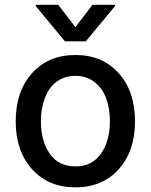

<svg xmlns="http://www.w3.org/2000/svg" viewBox="-20 -787 642 818"><path d="M46.9 -270Q46.9 -397.5 116.5 -475.1Q186 -552.7 301.3 -552.7Q416.5 -552.7 485.8 -475.1Q555.2 -397.5 555.2 -270Q555.2 -143.6 485.8 -66.2Q416.5 11.2 301.3 11.2Q186 11.2 116.5 -66.2Q46.9 -143.6 46.9 -270ZM301.3 -78.1Q372.6 -78.1 410.4 -132.6Q448.2 -187 448.2 -270.5Q448.2 -324.2 432.6 -367.2Q417 -410.2 383.1 -437Q349.1 -463.9 301.3 -463.9Q264.6 -463.9 236.1 -448.5Q207.5 -433.1 189.9 -406.2Q172.4 -379.4 163.3 -345Q154.3 -310.5 154.3 -270.5Q154.3 -186.5 191.9 -132.3Q229.5 -78.1 301.3 -78.1ZM228 -766.6 301.3 -671.4 374 -766.6H470.2V-761.2L345.2 -610.8H256.8L132.3 -761.2V-766.6Z"/></svg>

Font: Karasuma Gothic
Style: Regular
Weight: 500
Designer: Rasmus Andersson / Ryoko Nishizuka
Foundry: Genbu
Version: Version 1.00